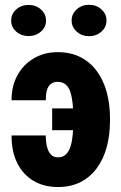

<svg xmlns="http://www.w3.org/2000/svg" viewBox="-20 -750 490 780"><path d="M214.4 -417.5Q196.8 -417.5 185.8 -408.4Q174.8 -399.4 170.4 -382.8Q166 -366.2 166 -342.8H26.9Q26.9 -400.9 51 -444.6Q75.2 -488.3 117.7 -513.2Q160.2 -538.1 214.4 -538.1Q267.1 -538.1 306.9 -517.8Q346.7 -497.6 373.5 -460.9Q400.4 -424.3 413.6 -375.5Q426.8 -326.7 426.8 -270.5V-257.8Q426.8 -201.2 413.6 -152.6Q400.4 -104 373.8 -67.4Q347.2 -30.8 307.4 -10.5Q267.6 9.8 215.3 9.8Q158.2 9.8 116 -15.4Q73.7 -40.5 50.3 -87.2Q26.9 -133.8 26.9 -199.7H166Q166 -174.8 170.7 -154.8Q175.3 -134.8 186.3 -122.8Q197.3 -110.8 215.3 -110.8Q235.4 -110.8 247.8 -122.8Q260.3 -134.8 266.6 -155.3Q272.9 -175.8 275.4 -202.1Q277.8 -228.5 277.8 -257.8V-270.5Q277.8 -300.3 275.4 -326.7Q272.9 -353 266.6 -373.8Q260.3 -394.5 247.6 -406Q234.9 -417.5 214.4 -417.5ZM323.2 -309.6V-221.2H191.9V-309.6ZM25.4 -666.5Q25.4 -693.4 45.9 -711.7Q66.4 -730 96.2 -730Q125.5 -730 146.2 -711.7Q167 -693.4 167 -666.5Q167 -639.6 146.2 -621.6Q125.5 -603.5 96.2 -603.5Q66.4 -603.5 45.9 -621.6Q25.4 -639.6 25.4 -666.5ZM271 -666.5Q271 -693.4 291.5 -711.9Q312 -730.5 341.8 -730.5Q371.6 -730.5 392.1 -711.9Q412.6 -693.4 412.6 -666.5Q412.6 -640.1 392.1 -621.6Q371.6 -603 341.8 -603Q312 -603 291.5 -621.6Q271 -640.1 271 -666.5Z"/></svg>

Font: Roboto Condensed ExtraBold
Style: Regular
Weight: 800
Designer: Christian Robertson
Foundry: Google
Version: Version 3.008; 2023